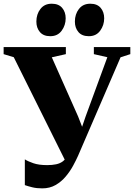

<svg xmlns="http://www.w3.org/2000/svg" viewBox="-40 -996 721 1032"><path d="M187 16.5Q157.5 16.5 134 10.8Q110.5 5 93.5 -1V-139.5Q109.5 -129 139 -118.8Q168.5 -108.5 213.5 -108.5Q240.5 -108.5 261.8 -113Q283 -117.5 298 -129Q313 -140.5 321.5 -160L322.5 -108.5L34 -688.5L-20.5 -705V-743H314V-705L238.5 -688L380 -369.5L416.5 -275.5L384 -263.5L420 -369.5L537 -688.5L464.5 -705V-743H660.5V-705L608 -688L379.5 -158.5Q369 -135 352.8 -105Q336.5 -75 313.2 -47.2Q290 -19.5 258.8 -1.5Q227.5 16.5 187 16.5ZM229.5 -801.5Q193.5 -801.5 174.5 -823.8Q155.5 -846 155.5 -880Q155.5 -919.5 177.2 -947.8Q199 -976 237.5 -976H238.5Q275 -976 294 -953.8Q313 -931.5 313 -897.5Q313 -860.5 291.5 -831Q270 -801.5 230.5 -801.5ZM437 -801.5Q400.5 -801.5 381.5 -823.8Q362.5 -846 362.5 -880Q362.5 -919.5 384.2 -947.8Q406 -976 445 -976H446Q482 -976 501 -953.8Q520 -931.5 520 -897.5Q520 -860.5 498.5 -831Q477 -801.5 438 -801.5Z"/></svg>

Font: Merriweather 96pt Black
Style: Regular
Weight: 900
Version: Version 2.100